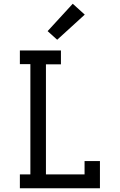

<svg xmlns="http://www.w3.org/2000/svg" viewBox="-20 -1004 640 1024"><path d="M86 0V-74H142V-662H86V-735H305V-661H225V-74H431V-145H513V0ZM285 -792 234 -838 368 -984 432 -926Z"/></svg>

Font: Iosevka Slab Extended
Style: Regular
Weight: 400
Width: 7
Monospace: yes
Designer: Belleve Invis
Foundry: Belleve Invis
Version: Version 11.1.1; ttfautohint (v1.8.3)